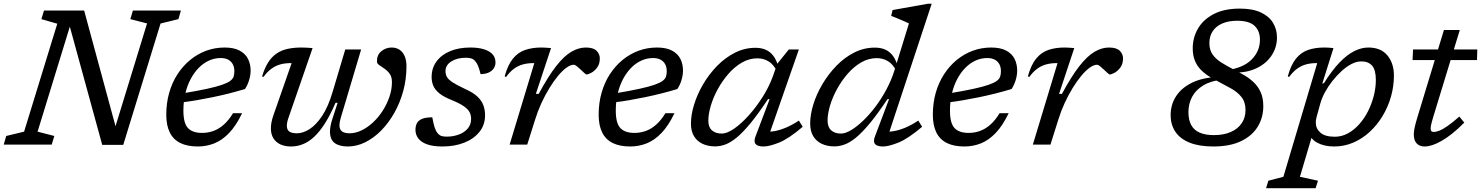

<svg xmlns="http://www.w3.org/2000/svg" viewBox="-40 -756 7746 1004"><path d="M575 -55.5 557 -73 729 -633.5 641.5 -656 655 -701H906L893 -656L799.5 -633L604.5 1.5H494.5L317.5 -644.5L330.5 -634L156.5 -67.5L244 -45L230.5 0H-20.5L-7.5 -45L86 -67.5L259.5 -632L176.5 -656L190 -701H400Z M1113.5 -452.5Q1082 -452.5 1052.8 -439.2Q1023.5 -426 999.2 -401.2Q975 -376.5 957 -342.5Q939 -308.5 929 -266.8Q919 -225 919 -178Q919 -111.5 943 -86.2Q967 -61 1016.5 -61Q1047.5 -61 1076 -71.2Q1104.5 -81.5 1130.2 -104.2Q1156 -127 1178.5 -164H1226Q1194.5 -98.5 1158 -60.5Q1121.5 -22.5 1080.5 -6.2Q1039.5 10 994.5 10Q939.5 10 902.8 -8.2Q866 -26.5 847.8 -63.5Q829.5 -100.5 829.5 -156Q829.5 -217.5 844.8 -271Q860 -324.5 888.2 -368Q916.5 -411.5 954.8 -442.8Q993 -474 1038.5 -490.8Q1084 -507.5 1134.5 -507.5Q1183.5 -507.5 1213.5 -491.2Q1243.5 -475 1257 -447.8Q1270.5 -420.5 1270.5 -387.5Q1270.5 -362 1262.2 -335.8Q1254 -309.5 1241 -290.5Q1199.5 -278 1157 -267.2Q1114.5 -256.5 1072 -247.8Q1029.5 -239 988.8 -232Q948 -225 910.5 -220.5L913.5 -267.5Q991.5 -280.5 1042 -291.5Q1092.5 -302.5 1121.8 -312.8Q1151 -323 1164.5 -333.5Q1178 -344 1181.8 -356.2Q1185.5 -368.5 1185.5 -384Q1185.5 -405 1177.2 -420.2Q1169 -435.5 1153.2 -444Q1137.5 -452.5 1113.5 -452.5Z M1765.5 -497.5H1848.5L1742 -140Q1738.5 -128.5 1736.8 -118.8Q1735 -109 1735 -101.5Q1735 -78 1749 -68.5Q1763 -59 1787.5 -59Q1819.5 -59 1851.2 -74.5Q1883 -90 1911.5 -116.8Q1940 -143.5 1962 -178.2Q1984 -213 1996.8 -251Q2009.5 -289 2009.5 -326.5Q2009.5 -353.5 1997.8 -370Q1986 -386.5 1970.2 -397Q1954.5 -407.5 1942.8 -415.8Q1931 -424 1931 -435Q1931 -469.5 1954.5 -488.5Q1978 -507.5 2008 -507.5Q2031.5 -507.5 2048.8 -496.2Q2066 -485 2075.8 -463Q2085.5 -441 2085.5 -409Q2085.5 -342.5 2068.8 -280.8Q2052 -219 2022.2 -166.2Q1992.5 -113.5 1953.8 -74Q1915 -34.5 1870.2 -12.2Q1825.5 10 1779 10Q1734.5 10 1710 -8.2Q1685.5 -26.5 1685.5 -67.5Q1685.5 -81.5 1688.8 -99Q1692 -116.5 1699 -137L1725.5 -218.5H1714.5Q1687 -154.5 1659 -110.5Q1631 -66.5 1602.2 -40Q1573.5 -13.5 1543.5 -1.8Q1513.5 10 1482.5 10Q1433 10 1404.8 -15Q1376.5 -40 1376.5 -85.5Q1376.5 -115.5 1389.5 -152.5L1485 -426Q1483 -426 1482.5 -426Q1482 -426 1480 -426Q1450 -426 1425 -419Q1400 -412 1378.5 -396Q1357 -380 1337.5 -353.5L1330.5 -356.5Q1344 -401.5 1362.8 -430.5Q1381.5 -459.5 1406.8 -476.5Q1432 -493.5 1464.2 -500.5Q1496.5 -507.5 1536 -507.5Q1546 -507.5 1555.5 -507Q1565 -506.5 1575 -506Q1585 -505.5 1594.5 -504.5L1468.5 -140Q1464 -127.5 1462 -117Q1460 -106.5 1460 -98Q1460 -77 1473.2 -68Q1486.5 -59 1512.5 -59Q1544 -59 1578.2 -80.5Q1612.5 -102 1644.2 -149.5Q1676 -197 1699.5 -276Z M2220.5 -142.5Q2226.5 -109.5 2232.5 -90.5Q2238.5 -71.5 2248 -60Q2257.5 -48.5 2268.2 -45Q2279 -41.5 2295 -41.5Q2329.5 -41.5 2358.8 -52.2Q2388 -63 2405.8 -83.8Q2423.5 -104.5 2423.5 -134.5Q2423.5 -153.5 2415.5 -169.2Q2407.5 -185 2385.8 -200.2Q2364 -215.5 2322.5 -232.5Q2281 -249 2258 -267.5Q2235 -286 2226 -307Q2217 -328 2217 -353Q2217 -399.5 2242.2 -434.2Q2267.5 -469 2313 -488.2Q2358.5 -507.5 2420 -507.5Q2461 -507.5 2490.2 -498.5Q2519.5 -489.5 2535.2 -472.5Q2551 -455.5 2551 -429.5Q2551 -412 2541.8 -398.2Q2532.5 -384.5 2515 -376.5Q2497.5 -368.5 2473 -368.5Q2466.5 -395.5 2459.8 -411.8Q2453 -428 2443.5 -438Q2434.5 -447.5 2423 -450.8Q2411.5 -454 2395.5 -454Q2350.5 -454 2320 -434.8Q2289.5 -415.5 2289.5 -384Q2289.5 -368 2296.5 -354.5Q2303.5 -341 2325.2 -326.5Q2347 -312 2390.5 -291.5Q2435 -272 2457.5 -250Q2480 -228 2488.2 -204Q2496.5 -180 2496.5 -153Q2496.5 -103 2467 -66.2Q2437.5 -29.5 2387.2 -9.8Q2337 10 2274 10Q2223 10 2191.8 -1.8Q2160.5 -13.5 2146.5 -33.2Q2132.5 -53 2132.5 -76.5Q2132.5 -97 2140.2 -111.8Q2148 -126.5 2167.2 -134.5Q2186.5 -142.5 2220.5 -142.5Z M2754 -426Q2753.5 -426 2751.8 -426Q2750 -426 2749 -426Q2719 -426 2693.8 -419Q2668.5 -412 2647 -396Q2625.5 -380 2606.5 -353.5L2599 -356.5Q2615 -416 2641.8 -449Q2668.5 -482 2706 -494.8Q2743.5 -507.5 2790 -507.5Q2798 -507.5 2806.5 -507Q2815 -506.5 2823.8 -506Q2832.5 -505.5 2841.5 -504.5L2762 -265H2777Q2826.5 -357 2868 -410Q2909.5 -463 2947.5 -485.2Q2985.5 -507.5 3023 -507.5Q3062.5 -507.5 3079.5 -490.5Q3096.5 -473.5 3096.5 -450.5Q3096.5 -422 3082.8 -403.2Q3069 -384.5 3052.2 -375.5Q3035.5 -366.5 3026.5 -366.5Q3024 -366.5 3015.5 -374.2Q3007 -382 2996.5 -392Q2986 -402 2976.2 -409.8Q2966.5 -417.5 2961 -417.5Q2943.5 -417.5 2922 -402Q2900.5 -386.5 2877.8 -359Q2855 -331.5 2832.8 -295.2Q2810.5 -259 2791.2 -217Q2772 -175 2758.5 -131.5L2717 0H2625Z M3374.5 -452.5Q3343 -452.5 3313.8 -439.2Q3284.5 -426 3260.2 -401.2Q3236 -376.5 3218 -342.5Q3200 -308.5 3190 -266.8Q3180 -225 3180 -178Q3180 -111.5 3204 -86.2Q3228 -61 3277.5 -61Q3308.5 -61 3337 -71.2Q3365.5 -81.5 3391.2 -104.2Q3417 -127 3439.5 -164H3487Q3455.5 -98.5 3419 -60.5Q3382.5 -22.5 3341.5 -6.2Q3300.5 10 3255.5 10Q3200.5 10 3163.8 -8.2Q3127 -26.5 3108.8 -63.5Q3090.5 -100.5 3090.5 -156Q3090.5 -217.5 3105.8 -271Q3121 -324.5 3149.2 -368Q3177.5 -411.5 3215.8 -442.8Q3254 -474 3299.5 -490.8Q3345 -507.5 3395.5 -507.5Q3444.5 -507.5 3474.5 -491.2Q3504.5 -475 3518 -447.8Q3531.5 -420.5 3531.5 -387.5Q3531.5 -362 3523.2 -335.8Q3515 -309.5 3502 -290.5Q3460.5 -278 3418 -267.2Q3375.5 -256.5 3333 -247.8Q3290.5 -239 3249.8 -232Q3209 -225 3171.5 -220.5L3174.5 -267.5Q3252.5 -280.5 3303 -291.5Q3353.5 -302.5 3382.8 -312.8Q3412 -323 3425.5 -333.5Q3439 -344 3442.8 -356.2Q3446.5 -368.5 3446.5 -384Q3446.5 -405 3438.2 -420.2Q3430 -435.5 3414.2 -444Q3398.5 -452.5 3374.5 -452.5Z M3910.5 -42 3984.5 -237.5H3976Q3924.5 -160 3884.2 -111.2Q3844 -62.5 3811.8 -36.2Q3779.5 -10 3752.2 -0.2Q3725 9.5 3699.5 9.5Q3662 9.5 3633.5 -4Q3605 -17.5 3589 -44Q3573 -70.5 3573 -109.5Q3573 -156 3589.8 -210Q3606.5 -264 3637.2 -316.2Q3668 -368.5 3710 -411.5Q3752 -454.5 3802.8 -480.2Q3853.5 -506 3910 -506Q3958 -506 3987.2 -481.5Q4016.5 -457 4028.5 -411.5L4024 -381Q4005.5 -419 3979 -435Q3952.5 -451 3920.5 -451Q3878 -451 3839.5 -428.8Q3801 -406.5 3769 -369.8Q3737 -333 3713.2 -289.5Q3689.5 -246 3676.8 -202.8Q3664 -159.5 3664 -125Q3664 -91 3683 -74.2Q3702 -57.5 3734 -57.5Q3761.5 -57.5 3798.8 -83.2Q3836 -109 3875 -152.2Q3914 -195.5 3947.8 -248.8Q3981.5 -302 4001.5 -357L4024.5 -422.5L4085 -497.5H4137.5L3977 -37.5L3957 -68Q3979.5 -65.5 4007.8 -70Q4036 -74.5 4069 -88.2Q4102 -102 4137.5 -125.5L4157.5 -93Q4083.5 -30 4033 -10Q3982.5 10 3953 10Q3922 10 3911.2 -2.8Q3900.5 -15.5 3910.5 -42Z M4648.5 -382Q4630 -420 4603.5 -436Q4577 -452 4545 -452Q4502 -452 4463.5 -429.8Q4425 -407.5 4392.8 -370.5Q4360.5 -333.5 4336.8 -290Q4313 -246.5 4300.2 -203.2Q4287.5 -160 4287.5 -125.5Q4287.5 -91.5 4306.5 -74.5Q4325.5 -57.5 4357.5 -57.5Q4380.5 -57.5 4410.5 -75.5Q4440.5 -93.5 4473.5 -125Q4506.5 -156.5 4538 -198.2Q4569.5 -240 4595.2 -288.2Q4621 -336.5 4637 -387L4713 -633.5Q4704 -638 4687.5 -645.2Q4671 -652.5 4652.8 -660Q4634.5 -667.5 4620 -673L4627.5 -703.5L4812.5 -736.5H4832L4601 -37.5L4581.5 -68Q4604 -65.5 4632.2 -70Q4660.5 -74.5 4693.5 -88.2Q4726.5 -102 4762 -125.5L4782 -93Q4707.5 -30 4657 -10Q4606.5 10 4577.5 10Q4546.5 10 4535.8 -2.8Q4525 -15.5 4535 -42L4609 -237.5H4600.5Q4549 -160 4508.5 -111.2Q4468 -62.5 4435.8 -36.2Q4403.5 -10 4376 -0.2Q4348.5 9.5 4323 9.5Q4285.5 9.5 4257 -4Q4228.5 -17.5 4212.5 -44Q4196.5 -70.5 4196.5 -110Q4196.5 -156.5 4213.2 -210.5Q4230 -264.5 4261 -316.8Q4292 -369 4334 -412.2Q4376 -455.5 4426.8 -481.2Q4477.5 -507 4534.5 -507Q4582.5 -507 4611.8 -482.5Q4641 -458 4653 -412.5Z M5122 -452.5Q5090.5 -452.5 5061.2 -439.2Q5032 -426 5007.8 -401.2Q4983.5 -376.5 4965.5 -342.5Q4947.5 -308.5 4937.5 -266.8Q4927.5 -225 4927.5 -178Q4927.5 -111.5 4951.5 -86.2Q4975.5 -61 5025 -61Q5056 -61 5084.5 -71.2Q5113 -81.5 5138.8 -104.2Q5164.5 -127 5187 -164H5234.5Q5203 -98.5 5166.5 -60.5Q5130 -22.5 5089 -6.2Q5048 10 5003 10Q4948 10 4911.2 -8.2Q4874.5 -26.5 4856.2 -63.5Q4838 -100.5 4838 -156Q4838 -217.5 4853.2 -271Q4868.5 -324.5 4896.8 -368Q4925 -411.5 4963.2 -442.8Q5001.5 -474 5047 -490.8Q5092.5 -507.5 5143 -507.5Q5192 -507.5 5222 -491.2Q5252 -475 5265.5 -447.8Q5279 -420.5 5279 -387.5Q5279 -362 5270.8 -335.8Q5262.5 -309.5 5249.5 -290.5Q5208 -278 5165.5 -267.2Q5123 -256.5 5080.5 -247.8Q5038 -239 4997.2 -232Q4956.5 -225 4919 -220.5L4922 -267.5Q5000 -280.5 5050.5 -291.5Q5101 -302.5 5130.2 -312.8Q5159.5 -323 5173 -333.5Q5186.5 -344 5190.2 -356.2Q5194 -368.5 5194 -384Q5194 -405 5185.8 -420.2Q5177.5 -435.5 5161.8 -444Q5146 -452.5 5122 -452.5Z M5490 -426Q5489.5 -426 5487.8 -426Q5486 -426 5485 -426Q5455 -426 5429.8 -419Q5404.5 -412 5383 -396Q5361.5 -380 5342.5 -353.5L5335 -356.5Q5351 -416 5377.8 -449Q5404.5 -482 5442 -494.8Q5479.5 -507.5 5526 -507.5Q5534 -507.5 5542.5 -507Q5551 -506.5 5559.8 -506Q5568.5 -505.5 5577.5 -504.5L5498 -265H5513Q5562.5 -357 5604 -410Q5645.5 -463 5683.5 -485.2Q5721.5 -507.5 5759 -507.5Q5798.5 -507.5 5815.5 -490.5Q5832.5 -473.5 5832.5 -450.5Q5832.5 -422 5818.8 -403.2Q5805 -384.5 5788.2 -375.5Q5771.5 -366.5 5762.5 -366.5Q5760 -366.5 5751.5 -374.2Q5743 -382 5732.5 -392Q5722 -402 5712.2 -409.8Q5702.5 -417.5 5697 -417.5Q5679.5 -417.5 5658 -402Q5636.5 -386.5 5613.8 -359Q5591 -331.5 5568.8 -295.2Q5546.5 -259 5527.2 -217Q5508 -175 5494.5 -131.5L5453 0H5361Z M6384.5 -378 6374.5 -389Q6461 -400.5 6504.8 -444.5Q6548.5 -488.5 6548.5 -548.5Q6548.5 -594.5 6520.2 -621Q6492 -647.5 6429.5 -647.5Q6383.5 -647.5 6350.8 -633Q6318 -618.5 6301 -592.2Q6284 -566 6284 -531Q6284 -494.5 6301 -470.8Q6318 -447 6346.8 -429Q6375.5 -411 6410.5 -393Q6437 -379.5 6464.5 -363.8Q6492 -348 6515 -326.5Q6538 -305 6552 -274.5Q6566 -244 6566 -200.5Q6566 -141.5 6536.8 -93.5Q6507.5 -45.5 6449.5 -17.8Q6391.5 10 6304.5 10Q6230.5 10 6180.8 -10Q6131 -30 6106.2 -67Q6081.5 -104 6081.5 -154Q6081.5 -209 6110 -253Q6138.5 -297 6193.8 -323.8Q6249 -350.5 6329.5 -354L6356.5 -340.5Q6293.5 -334 6253.2 -310Q6213 -286 6193.8 -249.8Q6174.5 -213.5 6174.5 -169.5Q6174.5 -128.5 6189.2 -101.8Q6204 -75 6233.8 -62.2Q6263.5 -49.5 6307.5 -49.5Q6359 -49.5 6396 -65.8Q6433 -82 6453 -111.5Q6473 -141 6473 -180.5Q6473 -222.5 6451.8 -248.8Q6430.5 -275 6397.8 -293.2Q6365 -311.5 6329.5 -330Q6302.5 -343.5 6278.8 -359Q6255 -374.5 6236.5 -394.2Q6218 -414 6207.5 -440.8Q6197 -467.5 6197 -503.5Q6197 -559 6224.2 -606.2Q6251.5 -653.5 6306.2 -682.2Q6361 -711 6443.5 -711Q6511 -711 6554 -690.5Q6597 -670 6617.2 -636Q6637.5 -602 6637.5 -560Q6637.5 -505.5 6606.2 -461.2Q6575 -417 6518.5 -394Q6462 -371 6384.5 -378Z M6844.5 -143.5Q6842 -134.5 6841.2 -127.2Q6840.5 -120 6840.5 -114Q6840.5 -83.5 6864.8 -62.2Q6889 -41 6940 -41Q6976 -41 7008.2 -58.5Q7040.5 -76 7067.5 -106.2Q7094.5 -136.5 7113.8 -174.8Q7133 -213 7143.8 -255Q7154.5 -297 7154.5 -338Q7154.5 -390.5 7134.8 -412.8Q7115 -435 7078.5 -435Q7053.5 -435 7027 -421.2Q7000.5 -407.5 6975 -384Q6949.5 -360.5 6927 -332Q6904.5 -303.5 6888.2 -273.2Q6872 -243 6864.5 -216ZM6802.5 -69H6828L6757.5 168.5L6852 189L6839.5 228H6580.5L6592.5 189L6671 168.5L6848 -426Q6847.5 -426 6846.2 -426Q6845 -426 6844 -426Q6813.5 -426 6788.5 -419Q6763.5 -412 6742 -396Q6720.5 -380 6701 -353.5L6694 -356.5Q6710 -416 6736.5 -449Q6763 -482 6800.2 -494.8Q6837.5 -507.5 6884 -507.5Q6896 -507.5 6908 -506.8Q6920 -506 6933 -504.5L6874.5 -319L6883.5 -321.5Q6925 -388 6964.5 -429Q7004 -470 7041.8 -488.8Q7079.5 -507.5 7115 -507.5Q7181 -507.5 7215 -466.2Q7249 -425 7249 -361Q7249 -304.5 7233.5 -250.2Q7218 -196 7189.5 -149Q7161 -102 7122.2 -66.2Q7083.5 -30.5 7036.2 -10.2Q6989 10 6936.5 10Q6884 10 6847.2 -10.2Q6810.5 -30.5 6802.5 -69Z M7346.5 -442 7349 -497.5H7685L7683.5 -442ZM7454.5 -144Q7450.5 -131 7447.5 -119.5Q7444.5 -108 7442.8 -99.5Q7441 -91 7441 -85.5Q7441 -74 7445.2 -70Q7449.5 -66 7458 -66Q7469.5 -66 7487.2 -73Q7505 -80 7530.5 -97.8Q7556 -115.5 7591 -146.5L7617 -115Q7583.5 -81 7553.5 -57.2Q7523.5 -33.5 7497.5 -18.8Q7471.5 -4 7449.5 3Q7427.5 10 7409 10Q7383.5 10 7368.2 -5.8Q7353 -21.5 7353 -53.5Q7353 -67.5 7357.2 -88.2Q7361.5 -109 7372 -143.5L7510.5 -599H7593.5Z"/></svg>

Font: Newsreader 8pt
Style: Italic
Weight: 400
Italic angle: -17°
Version: Version 1.003